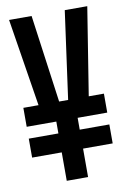

<svg xmlns="http://www.w3.org/2000/svg" viewBox="-81 -749 522 798"><g transform="rotate(-10 180.0 -350.0)"><path d="M135 0V-120H10V-200H135V-250H10V-330H74L15 -700H110L161 -330H199L250 -700H345L286 -330H350V-250H225V-200H350V-120H225V0Z"/></g></svg>

Font: Tektur Condensed
Style: Regular
Weight: 400
Width: 3
Designer: Adam Jagosz
Foundry: Adam Jagosz
Version: Version 1.005;gftools[0.9.30]